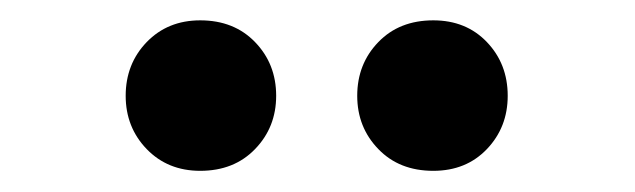

<svg xmlns="http://www.w3.org/2000/svg" viewBox="-20 -752 612 185"><path d="M172.9 -587.4Q141.6 -587.4 121.3 -608.4Q101.1 -629.4 101.1 -659.7Q101.1 -690.4 121.3 -711.4Q141.6 -732.4 172.9 -732.4Q205.6 -732.4 225.8 -711.4Q246.1 -690.4 246.1 -659.7Q246.1 -629.4 225.8 -608.4Q205.6 -587.4 172.9 -587.4ZM397.5 -587.4Q364.7 -587.4 344.5 -608.4Q324.2 -629.4 324.2 -659.7Q324.2 -690.4 344.5 -711.4Q364.7 -732.4 397.5 -732.4Q429.2 -732.4 449.2 -711.4Q469.2 -690.4 469.2 -659.7Q469.2 -629.4 449.2 -608.4Q429.2 -587.4 397.5 -587.4Z"/></svg>

Font: Akatab Black
Style: Regular
Weight: 900
Designer: SIL Global
Foundry: SIL Global
Version: Version 4.000